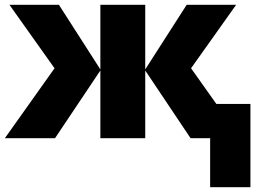

<svg xmlns="http://www.w3.org/2000/svg" viewBox="-24 -573 1070 796"><path d="M392.1 -285.2V-553.2H578.1V-285.2L750 -553.2H955.1L768.1 -290L873 -142.1H1014.2V203.1H847.2V0H766.1L578.1 -280.8V0H392.1V-280.8L204.1 0H-3.9L202.1 -290L15.1 -553.2H220.2Z"/></svg>

Font: OpenSansExtrabold
Style: Regular
Weight: 800
Foundry: Ascender Corporation
Version: Version 1.10